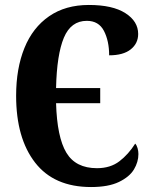

<svg xmlns="http://www.w3.org/2000/svg" viewBox="-20 -744 613 774"><path d="M45 -358Q45 -468 78.5 -550.5Q112 -633 178 -678.5Q244 -724 338 -724Q434 -724 485.5 -691Q537 -658 537 -607Q537 -569 507 -545Q477 -521 420 -521Q420 -579 399 -619.5Q378 -660 330 -660Q266 -660 237.5 -592Q209 -524 206 -389H384V-328H206Q210 -191 247.5 -128.5Q285 -66 371 -66Q425 -66 461.5 -94Q498 -122 525 -165Q531 -159 534.5 -147Q538 -135 538 -123Q538 -91 520 -61Q502 -31 459.5 -10.5Q417 10 347 10Q198 10 121.5 -88.5Q45 -187 45 -358Z"/></svg>

Font: Noto Serif CondExtraBold
Style: Regular
Weight: 800
Width: 3
Designer: Monotype Design Team
Foundry: Monotype Imaging Inc.
Version: Version 1.001